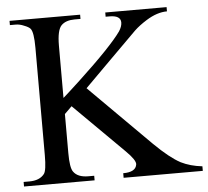

<svg xmlns="http://www.w3.org/2000/svg" viewBox="-50 -742 861 795"><g transform="rotate(-5 380.5 -344.0)"><path d="M18.1 0V-19H42Q84.5 -19 104 -43.9Q115.2 -57.1 115.2 -122.1V-567.9Q115.2 -633.8 102.1 -648.4Q95.2 -656.2 76.7 -663.1Q59.1 -670.9 42 -670.9H18.1V-688.5H311.5V-670.9H287.1Q250.5 -670.9 231.9 -652.3Q212.9 -633.3 212.9 -567.9V-351.1Q220.2 -357.4 237.8 -373.3Q255.4 -389.2 283.7 -415.5Q355 -481.9 400.4 -529.5Q445.8 -577.1 465.8 -605.5Q478.5 -625 478.5 -641.6Q478.5 -670.9 432.1 -670.9H416V-688.5H670.9V-670.9Q629.9 -670.9 584.5 -642.6Q553.2 -623 532.7 -603.5Q531.2 -602.5 416 -487.3L311.5 -382.8L565.4 -129.4Q597.2 -98.1 623.8 -76.9Q650.4 -55.7 672.4 -43.9Q711.4 -24.4 761.2 -19V0H432.1V-19Q484.4 -19 488.8 -50.8Q491.2 -67.9 450.2 -108.4L243.2 -314L212.9 -284.2V-122.1Q212.9 -61 225.6 -43.9Q243.2 -19 287.1 -19H311.5V0Z"/></g></svg>

Font: Nuosu SIL
Style: Regular
Weight: 400
Designer: Peter Constable, Alex Kotlar, Peter Martin
Foundry: SIL International
Version: Version 2.300